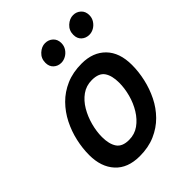

<svg xmlns="http://www.w3.org/2000/svg" viewBox="-213 -858 986 986"><g transform="rotate(-45 280.0 -364.5)"><path d="M221 13Q134 13 87.5 -38Q41 -89 41 -175Q41 -224 52.5 -275Q64 -326 87.5 -372.5Q111 -419 147 -455.5Q183 -492 232.5 -513.5Q282 -535 346 -535Q428 -535 476 -486Q524 -437 524 -347Q524 -298 512.5 -247Q501 -196 478 -149.5Q455 -103 419 -66.5Q383 -30 333.5 -8.5Q284 13 221 13ZM241 -85Q282 -85 313.5 -107.5Q345 -130 367.5 -166.5Q390 -203 401.5 -246Q413 -289 413 -329Q413 -380 393.5 -409Q374 -438 323 -438Q282 -438 250.5 -415.5Q219 -393 197.5 -356.5Q176 -320 164.5 -277Q153 -234 153 -194Q153 -143 172.5 -114Q192 -85 241 -85ZM275 -611Q251 -611 234 -626.5Q217 -642 217 -669Q217 -701 239.5 -721.5Q262 -742 287 -742Q312 -742 329.5 -726Q347 -710 347 -683Q347 -662 336 -645.5Q325 -629 308.5 -620Q292 -611 275 -611ZM479 -611Q454 -611 437 -626.5Q420 -642 420 -669Q420 -701 442.5 -721.5Q465 -742 491 -742Q515 -742 532.5 -726Q550 -710 550 -683Q550 -662 539 -645.5Q528 -629 512 -620Q496 -611 479 -611Z"/></g></svg>

Font: Ubuntu Sans Mono Medium
Style: Italic
Weight: 500
Italic angle: -13.5°
Monospace: yes
Designer: Dalton Maag Ltd
Foundry: Dalton Maag Ltd
Version: Version 1.006